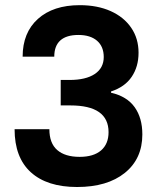

<svg xmlns="http://www.w3.org/2000/svg" viewBox="-20 -729 635 754"><path d="M293.1 -708.7Q189 -708.7 128.9 -654.8Q68.9 -600.8 68.9 -506.5H193.1Q193.1 -549 217.1 -570.4Q241.1 -591.7 287.9 -591.7Q334.8 -591.7 361.1 -569Q387.4 -546.2 387.4 -505Q387.4 -462.1 352.3 -438.5Q317.2 -415 253 -415H218.4V-315H256.4Q406.3 -315 406.3 -210.1Q406.3 -163.7 376.9 -138.3Q347.4 -113 292.7 -113Q235.4 -113 204.6 -139.9Q173.9 -166.7 173.9 -221.7H37.3Q37.3 -110.4 101.1 -52.5Q165 5.4 282.6 5.4Q401.4 5.4 470.2 -50Q539 -105.4 539 -201.1Q539 -265.7 508.8 -308.1Q478.6 -350.5 416 -364.9V-369.8Q470.4 -387.6 497.2 -427.4Q524.1 -467.1 524.1 -521.8Q524.1 -577.9 495.3 -619.9Q466.6 -662 414.6 -685.4Q362.5 -708.7 293.1 -708.7Z"/></svg>

Font: Estedad VF
Style: Regular
Weight: 100
Designer: Amin Abedi
Version: Version 7.3